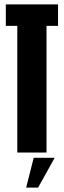

<svg xmlns="http://www.w3.org/2000/svg" viewBox="-20 -695 291 875"><path d="M58.8 0V-577H6.5V-675H244.5V-577H192V0ZM99.2 159.9 133.6 24.1H229.2L153.7 159.9Z"/></svg>

Font: Anybody UltraCondensed Thin
Style: Regular
Weight: 100
Width: 1
Designer: Tyler Finck
Foundry: Etcetera Type Company
Version: Version 1.110